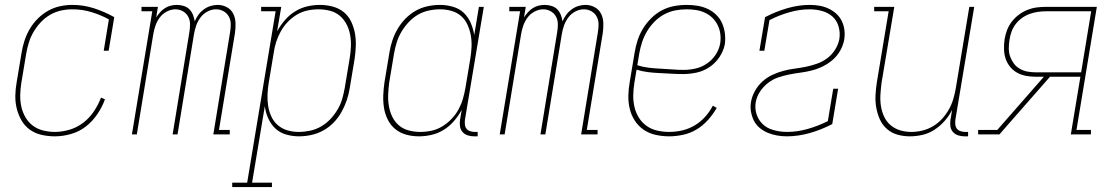

<svg xmlns="http://www.w3.org/2000/svg" viewBox="-20 -548 4540 783"><path d="M204 8Q176 8 149.5 2Q123 -4 102 -19Q81 -34 68 -56.5Q55 -79 48.5 -104.5Q42 -130 42.5 -157.5Q43 -185 48 -213L68 -333Q72 -358 80 -382.5Q88 -407 101.5 -430Q115 -453 134 -472Q153 -491 176 -504Q199 -517 224.5 -522.5Q250 -528 275 -528Q321 -528 364 -514Q407 -500 446 -478L423 -341H403L424 -469Q391 -487 353.5 -498.5Q316 -510 275 -510Q252 -510 229 -505Q206 -500 185 -488Q164 -476 147 -458Q130 -440 117.5 -419Q105 -398 98 -375.5Q91 -353 87 -330L67 -210Q63 -185 62.5 -160.5Q62 -136 67 -113Q72 -90 84 -69.5Q96 -49 114 -35.5Q132 -22 155.5 -16Q179 -10 204 -10Q233 -10 263.5 -19Q294 -28 319.5 -47.5Q345 -67 363 -94Q381 -121 392 -150L408 -143Q397 -112 377 -82.5Q357 -53 330 -32Q303 -11 269.5 -1.5Q236 8 204 8Z M518 0 601 -502H557V-520H624L617 -477Q624 -488 633 -498Q642 -508 653 -515Q664 -522 676.5 -525Q689 -528 702 -528Q716 -528 730 -523.5Q744 -519 753 -509.5Q762 -500 767 -487.5Q772 -475 774 -461Q780 -475 789 -487.5Q798 -500 811 -509.5Q824 -519 838.5 -523.5Q853 -528 868 -528Q888 -528 905.5 -518.5Q923 -509 931.5 -491.5Q940 -474 940.5 -453Q941 -432 938 -412L873 -18H917V0H850L918 -415Q921 -432 921 -449Q921 -466 913.5 -480Q906 -494 892 -502Q878 -510 861 -510Q843 -510 826 -501Q809 -492 797.5 -476.5Q786 -461 780 -443.5Q774 -426 771 -408L704 0H684L752 -415Q755 -432 755 -449Q755 -466 747.5 -480Q740 -494 726 -502Q712 -510 695 -510Q678 -510 660.5 -501Q643 -492 631.5 -476.5Q620 -461 614 -443.5Q608 -426 605 -408L538 0Z M927 215V197H988L1104 -502H1045V-520H1127L1110 -420Q1123 -444 1141.5 -465.5Q1160 -487 1183.5 -501.5Q1207 -516 1233 -522Q1259 -528 1285 -528Q1312 -528 1337.5 -521Q1363 -514 1382 -498.5Q1401 -483 1412 -460Q1423 -437 1427.5 -412Q1432 -387 1431 -360.5Q1430 -334 1426 -307L1406 -187Q1402 -162 1393.5 -137.5Q1385 -113 1372 -90Q1359 -67 1340.5 -48Q1322 -29 1298.5 -16Q1275 -3 1249.5 2.5Q1224 8 1199 8Q1172 8 1146.5 0.5Q1121 -7 1103 -24Q1085 -41 1074 -65Q1063 -89 1060 -115L1008 197H1089V215ZM1198 -10Q1221 -10 1244.5 -15Q1268 -20 1289 -32Q1310 -44 1327 -62Q1344 -80 1356.5 -101Q1369 -122 1375.5 -144.5Q1382 -167 1386 -190L1406 -310Q1410 -334 1411 -358Q1412 -382 1408 -405Q1404 -428 1393.5 -448.5Q1383 -469 1366 -483.5Q1349 -498 1326 -504Q1303 -510 1279 -510Q1256 -510 1233 -505Q1210 -500 1189.5 -487.5Q1169 -475 1152.5 -457.5Q1136 -440 1124.5 -419Q1113 -398 1106 -376Q1099 -354 1096 -331L1076 -211Q1072 -187 1071 -163Q1070 -139 1073.5 -116.5Q1077 -94 1086.5 -73Q1096 -52 1113 -37.5Q1130 -23 1152 -16.5Q1174 -10 1198 -10Z M1688 8Q1661 8 1636 1Q1611 -6 1592 -21.5Q1573 -37 1561.5 -60Q1550 -83 1546 -108Q1542 -133 1543 -159.5Q1544 -186 1548 -213L1568 -333Q1572 -358 1580 -382.5Q1588 -407 1601.5 -430Q1615 -453 1633.5 -472Q1652 -491 1675 -504Q1698 -517 1723.5 -522.5Q1749 -528 1774 -528Q1801 -528 1827 -520.5Q1853 -513 1871 -496Q1889 -479 1899.5 -455Q1910 -431 1914 -405L1933 -520H1953L1876 -59Q1875 -49 1876 -39.5Q1877 -30 1882.5 -23Q1888 -16 1897.5 -13Q1907 -10 1916 -10H1928V8H1913Q1900 8 1887.5 4Q1875 0 1866.5 -9.5Q1858 -19 1856 -32Q1854 -45 1856 -59L1863 -100Q1850 -76 1831.5 -54.5Q1813 -33 1789.5 -18.5Q1766 -4 1740 2Q1714 8 1688 8ZM1694 -10Q1717 -10 1740 -15Q1763 -20 1783.5 -32.5Q1804 -45 1821 -62.5Q1838 -80 1849.5 -101Q1861 -122 1867.5 -144Q1874 -166 1878 -189L1898 -309Q1902 -333 1903 -357Q1904 -381 1900 -403.5Q1896 -426 1886.5 -447Q1877 -468 1860.5 -482.5Q1844 -497 1821.5 -503.5Q1799 -510 1775 -510Q1752 -510 1728.5 -505Q1705 -500 1684.5 -488Q1664 -476 1647 -458Q1630 -440 1617.5 -419Q1605 -398 1598 -375.5Q1591 -353 1587 -330L1567 -210Q1564 -186 1563 -162Q1562 -138 1566 -115Q1570 -92 1580 -71.5Q1590 -51 1607 -36.5Q1624 -22 1647 -16Q1670 -10 1694 -10Z M2018 0 2101 -502H2057V-520H2124L2117 -477Q2124 -488 2133 -498Q2142 -508 2153 -515Q2164 -522 2176.5 -525Q2189 -528 2202 -528Q2216 -528 2230 -523.5Q2244 -519 2253 -509.5Q2262 -500 2267 -487.5Q2272 -475 2274 -461Q2280 -475 2289 -487.5Q2298 -500 2311 -509.5Q2324 -519 2338.5 -523.5Q2353 -528 2368 -528Q2388 -528 2405.5 -518.5Q2423 -509 2431.5 -491.5Q2440 -474 2440.5 -453Q2441 -432 2438 -412L2373 -18H2417V0H2350L2418 -415Q2421 -432 2421 -449Q2421 -466 2413.5 -480Q2406 -494 2392 -502Q2378 -510 2361 -510Q2343 -510 2326 -501Q2309 -492 2297.5 -476.5Q2286 -461 2280 -443.5Q2274 -426 2271 -408L2204 0H2184L2252 -415Q2255 -432 2255 -449Q2255 -466 2247.5 -480Q2240 -494 2226 -502Q2212 -510 2195 -510Q2178 -510 2160.5 -501Q2143 -492 2131.5 -476.5Q2120 -461 2114 -443.5Q2108 -426 2105 -408L2038 0Z M2709 8Q2681 8 2654 2Q2627 -4 2605.5 -18.5Q2584 -33 2569.5 -55Q2555 -77 2548.5 -103Q2542 -129 2542.5 -157Q2543 -185 2548 -213L2568 -333Q2572 -358 2580 -383Q2588 -408 2602 -431Q2616 -454 2635.5 -473.5Q2655 -493 2678.5 -505.5Q2702 -518 2728 -523Q2754 -528 2780 -528Q2802 -528 2824 -524.5Q2846 -521 2865.5 -512Q2885 -503 2900.5 -488Q2916 -473 2924.5 -454Q2933 -435 2936 -413Q2939 -391 2936 -368Q2931 -341 2914.5 -316Q2898 -291 2873.5 -274.5Q2849 -258 2821 -252Q2793 -246 2765 -246Q2741 -246 2717.5 -247.5Q2694 -249 2669.5 -250Q2645 -251 2621.5 -254Q2598 -257 2576 -264L2567 -210Q2563 -185 2562.5 -160Q2562 -135 2567.5 -111.5Q2573 -88 2585.5 -68Q2598 -48 2617 -34.5Q2636 -21 2660 -15.5Q2684 -10 2709 -10Q2735 -10 2761.5 -16Q2788 -22 2812 -36Q2836 -50 2855 -71Q2874 -92 2887 -117L2903 -108Q2888 -82 2867.5 -59Q2847 -36 2821.5 -20.5Q2796 -5 2766.5 1.5Q2737 8 2709 8ZM2769 -263Q2792 -263 2816.5 -268.5Q2841 -274 2862.5 -288.5Q2884 -303 2898.5 -325Q2913 -347 2917 -371Q2920 -391 2917.5 -410Q2915 -429 2906.5 -446Q2898 -463 2885 -475.5Q2872 -488 2855 -496Q2838 -504 2819 -507Q2800 -510 2780 -510Q2757 -510 2733.5 -505.5Q2710 -501 2688 -489Q2666 -477 2648.5 -459Q2631 -441 2618.5 -420Q2606 -399 2598.5 -376Q2591 -353 2587 -330L2579 -282Q2601 -275 2624.5 -272Q2648 -269 2672.5 -268Q2697 -267 2720.5 -265Q2744 -263 2769 -263Z M3189 8Q3169 8 3149 4.5Q3129 1 3111 -6.5Q3093 -14 3078 -26.5Q3063 -39 3054.5 -56Q3046 -73 3042.5 -93Q3039 -113 3043 -134Q3047 -156 3059 -177.5Q3071 -199 3089 -215.5Q3107 -232 3129.5 -242.5Q3152 -253 3174.5 -259Q3197 -265 3220 -268Q3243 -271 3265.5 -275.5Q3288 -280 3311 -288Q3334 -296 3353.5 -310.5Q3373 -325 3386 -346Q3399 -367 3403 -389Q3407 -415 3400 -439.5Q3393 -464 3375.5 -480Q3358 -496 3333 -503Q3308 -510 3282 -510Q3241 -510 3199 -498Q3157 -486 3118 -466L3097 -341H3077L3100 -478Q3144 -501 3190.5 -514.5Q3237 -528 3283 -528Q3303 -528 3322.5 -524.5Q3342 -521 3359 -513Q3376 -505 3390 -492.5Q3404 -480 3412.5 -463Q3421 -446 3423.5 -426.5Q3426 -407 3423 -387Q3419 -364 3407 -342.5Q3395 -321 3377 -305Q3359 -289 3337 -278Q3315 -267 3292 -261Q3269 -255 3246 -252Q3223 -249 3200 -244.5Q3177 -240 3154.5 -232.5Q3132 -225 3112.5 -210Q3093 -195 3079.5 -174.5Q3066 -154 3062 -131Q3059 -113 3062 -96Q3065 -79 3073 -64.5Q3081 -50 3093.5 -39Q3106 -28 3121.5 -22Q3137 -16 3154.5 -13Q3172 -10 3190 -10Q3231 -10 3273.5 -22Q3316 -34 3356 -54L3378 -186H3398L3374 -42Q3330 -19 3282.5 -5.5Q3235 8 3189 8Z M3690 8Q3664 8 3639.5 1Q3615 -6 3596.5 -22.5Q3578 -39 3568 -61.5Q3558 -84 3553.5 -109Q3549 -134 3550.5 -160.5Q3552 -187 3556 -213L3604 -502H3545V-520H3627L3575 -210Q3572 -186 3570.5 -162.5Q3569 -139 3572.5 -116Q3576 -93 3585.5 -72.5Q3595 -52 3612 -37.5Q3629 -23 3651 -16.5Q3673 -10 3697 -10Q3719 -10 3741.5 -15.5Q3764 -21 3784.5 -33Q3805 -45 3821.5 -63Q3838 -81 3849.5 -101.5Q3861 -122 3867.5 -144Q3874 -166 3878 -189L3933 -520H3953L3876 -59Q3875 -49 3876 -39.5Q3877 -30 3882.5 -23Q3888 -16 3897.5 -13Q3907 -10 3916 -10H3928V8H3913Q3900 8 3887.5 4Q3875 0 3866.5 -9.5Q3858 -19 3856 -32Q3854 -45 3856 -59L3863 -100Q3851 -76 3832.5 -55Q3814 -34 3791 -19Q3768 -4 3742 2Q3716 8 3690 8Z M3969 0V-18H4047L4237 -235H4205Q4185 -235 4165 -238.5Q4145 -242 4128 -251.5Q4111 -261 4099 -276Q4087 -291 4081 -309Q4075 -327 4074.5 -347.5Q4074 -368 4077 -389Q4080 -407 4087 -425.5Q4094 -444 4106.5 -460Q4119 -476 4135 -488Q4151 -500 4169.5 -507.5Q4188 -515 4207 -517.5Q4226 -520 4245 -520H4453L4370 -18H4429V0H4347L4386 -235H4262L4090 -39L4056 0ZM4389 -253 4430 -502H4245Q4229 -502 4212 -499.5Q4195 -497 4178.5 -491Q4162 -485 4147 -474Q4132 -463 4121.5 -449Q4111 -435 4105 -418.5Q4099 -402 4097 -386Q4094 -368 4094 -350.5Q4094 -333 4099.5 -317.5Q4105 -302 4114.5 -289Q4124 -276 4139 -267.5Q4154 -259 4170.5 -256Q4187 -253 4205 -253Z"/></svg>

Font: Iosevka Curly Slab Thin
Style: Italic
Weight: 100
Italic angle: -9°
Monospace: yes
Designer: Belleve Invis
Foundry: Belleve Invis
Version: Version 22.1.2; ttfautohint (v1.8.4)